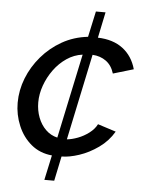

<svg xmlns="http://www.w3.org/2000/svg" viewBox="-54 -689 656 853"><g transform="rotate(5 274.0 -262.5)"><path d="M176 120 200 9Q146 4 107.5 -28Q69 -60 48.5 -109Q28 -158 28 -211Q28 -267 49 -320.5Q70 -374 108.5 -419Q147 -464 199 -493.5Q251 -523 314 -530L339 -645H382L358 -530Q426 -528 469.5 -495Q513 -462 529 -404L438 -377Q427 -413 401.5 -431.5Q376 -450 341 -452L260 -68Q282 -70 308.5 -80Q335 -90 358 -107.5Q381 -125 392 -147L473 -121Q448 -78 406.5 -48.5Q365 -19 321 -4.5Q277 10 243 10L220 120ZM119 -221Q119 -185 131 -153.5Q143 -122 165 -100.5Q187 -79 217 -72L297 -449Q259 -444 226.5 -422Q194 -400 170 -367Q146 -334 132.5 -296Q119 -258 119 -221Z"/></g></svg>

Font: Raleway Thin Medium
Style: Italic
Weight: 500
Italic angle: -12°
Version: Version 4.026